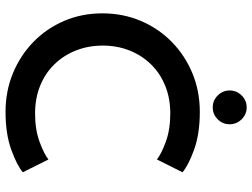

<svg xmlns="http://www.w3.org/2000/svg" viewBox="-126 -750 889 676"><g transform="rotate(90 318.0 -412.5)"><path d="M380 -92Q437 -92 479.8 -107.8Q522.5 -123.5 542 -139L587 -49Q564.5 -29 508.5 -8.5Q452.5 12 374.5 12Q301.5 12 238.5 -14Q175.5 -40 128 -86.2Q80.5 -132.5 54 -194.5Q27.5 -256.5 27.5 -329Q27.5 -401.5 54 -464Q80.5 -526.5 127.8 -573Q175 -619.5 238.2 -645.8Q301.5 -672 374.5 -672Q452.5 -672 508.5 -651.5Q564.5 -631 587 -611L542 -521Q522.5 -536.5 479.8 -552.2Q437 -568 380 -568Q326 -568 282 -550Q238 -532 206.5 -499.5Q175 -467 158 -423.8Q141 -380.5 141 -330.5Q141 -280 158 -236.5Q175 -193 206.5 -160.5Q238 -128 282 -110Q326 -92 380 -92ZM358.5 -717.5Q334 -717.5 316.5 -735.2Q299 -753 299 -777Q299 -801.5 316.5 -819.2Q334 -837 358.5 -837Q383 -837 400.5 -819.2Q418 -801.5 418 -777Q418 -752.5 400.5 -735Q383 -717.5 358.5 -717.5Z"/></g></svg>

Font: League Spartan Thin Medium
Style: Regular
Weight: 500
Version: Version 2.002